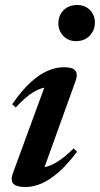

<svg xmlns="http://www.w3.org/2000/svg" viewBox="-20 -738 400 770"><path d="M32.5 -45.5 167 -412 188.5 -388.5Q166.5 -390 144.2 -382.8Q122 -375.5 97.5 -357.2Q73 -339 43 -307L29 -320Q67 -375 102.5 -407.5Q138 -440 171.5 -454.2Q205 -468.5 236 -468.5Q271 -468.5 282 -454.8Q293 -441 283 -413L148 -38.5L124 -65.5Q144.5 -63.5 167 -69.5Q189.5 -75.5 216.2 -93.2Q243 -111 275.5 -143L289 -129.5Q250.5 -78.5 214.8 -47.2Q179 -16 146.2 -2Q113.5 12 83 12Q45 12 33 -1.8Q21 -15.5 32.5 -45.5ZM214 -645Q214 -665.5 223.5 -682.2Q233 -699 250 -708.5Q267 -718 289 -718Q320.5 -718 340.5 -698Q360.5 -678 360.5 -647.5Q360.5 -626.5 351 -609.8Q341.5 -593 324.8 -583Q308 -573 285.5 -573Q254 -573 234 -593.8Q214 -614.5 214 -645Z"/></svg>

Font: Newsreader 36pt SemiBold
Style: Italic
Weight: 600
Italic angle: -17°
Designer: Hugues Gentile
Foundry: Production Type
Version: Version 1.003